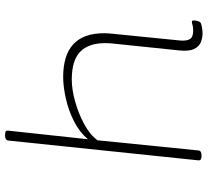

<svg xmlns="http://www.w3.org/2000/svg" viewBox="-50 -742 798 737"><g transform="rotate(-90 348.5 -373.0)"><path d="M589 6Q573 6 556 -0.5Q539 -7 529.5 -26.5Q520 -46 524 -84L550 -335Q551 -343 551.5 -351.5Q552 -360 552 -367Q552 -432 518.5 -464Q485 -496 412 -496Q374 -496 327.5 -483Q281 -470 240.5 -448Q200 -426 179 -397L140 -10Q139 2 121 2H117Q101 2 102 -10L178 -740Q180 -752 196 -752H201Q218 -752 216 -740L183 -434Q211 -467 253 -488Q295 -509 340.5 -519Q386 -529 422 -529Q590 -529 590 -372Q590 -365 589.5 -356.5Q589 -348 588 -340L562 -80Q560 -55 567.5 -42.5Q575 -30 600 -30Q614 -30 621.5 -32.5Q629 -35 634 -35Q639 -35 639 -28Q639 -21 637 -13.5Q635 -6 632 -3Q628 1 614 3.5Q600 6 589 6Z"/></g></svg>

Font: Asap Expanded Expanded Thin
Style: Italic
Weight: 100
Width: 7
Italic angle: -6°
Designer: Pablo Cosgaya
Foundry: Omnibus-Type
Version: Version 3.001; ttfautohint (v1.8.4.7-5d5b)